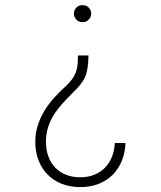

<svg xmlns="http://www.w3.org/2000/svg" viewBox="-20 -558 640 765"><path d="M332.5 -336.9H290.5Q290.5 -316.9 289.1 -301Q287.6 -285.2 282.7 -271Q277.3 -256.8 268.3 -243.9Q259.3 -231 244.6 -216.8Q219.7 -194.8 197.5 -170.4Q175.3 -146 158.2 -118.7Q141.1 -90.8 130.9 -59.6Q120.6 -28.3 120.6 6.8Q120.6 46.4 133.1 79.6Q145.5 112.8 168.9 136.7Q191.9 160.6 225.3 174.1Q258.8 187.5 299.8 187.5Q340.3 187.5 373 174.6Q405.8 161.6 429.2 138.2Q452.1 115.2 465.3 82.8Q478.5 50.3 480 11.7H437.5Q436 42 425.8 67.4Q415.5 92.8 397.9 110.4Q380.4 128.4 355.5 138.4Q330.6 148.4 299.8 148.4Q267.6 148.4 241.9 137.9Q216.3 127.4 199.2 108.9Q181.6 90.3 172.4 64.5Q163.1 38.6 163.1 6.8Q163.1 -24.4 171.6 -51Q180.2 -77.6 194.8 -101.1Q209.5 -124 228.8 -145.3Q248 -166.5 269 -187.5Q288.1 -205.6 300.3 -221.2Q312.5 -236.8 319.8 -253.4Q326.7 -270.5 329.3 -290.3Q332 -310.1 332.5 -336.9ZM274.4 -503.9Q274.4 -490.2 284.2 -480Q293.9 -469.7 309.1 -469.7Q324.2 -469.7 333.7 -480Q343.3 -490.2 343.3 -503.9Q343.3 -517.6 333.7 -527.6Q324.2 -537.6 309.1 -537.6Q293.9 -537.6 284.2 -527.6Q274.4 -517.6 274.4 -503.9Z"/></svg>

Font: Roboto Mono ExtraLight
Style: Regular
Weight: 250
Monospace: yes
Designer: Google
Version: Version 3.000